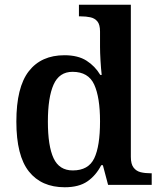

<svg xmlns="http://www.w3.org/2000/svg" viewBox="-20 -780 676 810"><path d="M253 10Q155 10 102 -56.5Q49 -123 49 -267Q49 -412 101.5 -479.5Q154 -547 252 -547Q309 -547 345 -524Q381 -501 403 -464H409Q406 -491 404 -524.5Q402 -558 402 -582V-647Q402 -676 391 -689.5Q380 -703 361.5 -707Q343 -711 321 -711H313V-760H532V-118Q532 -88 543.5 -73Q555 -58 573.5 -53.5Q592 -49 615 -49H620V0H436L414 -83H407Q385 -40 349 -15Q313 10 253 10ZM287 -61Q353 -61 377.5 -112Q402 -163 402 -268Q402 -369 377.5 -423Q353 -477 286 -477Q230 -477 206 -423Q182 -369 182 -267Q182 -164 206 -112.5Q230 -61 287 -61Z"/></svg>

Font: Noto Serif Gujarati SemiBold
Style: Regular
Weight: 600
Version: Version 2.102